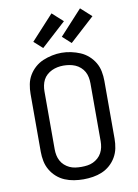

<svg xmlns="http://www.w3.org/2000/svg" viewBox="-105 -1052 809 1127"><g transform="rotate(-10 300.0 -488.0)"><path d="M300 8Q272 8 243.5 3.5Q215 -1 189 -12Q163 -23 141.5 -42Q120 -61 105.5 -86Q91 -111 85.5 -139Q80 -167 80 -195V-540Q80 -568 85.5 -596.5Q91 -625 105.5 -649.5Q120 -674 141.5 -693Q163 -712 189 -723Q215 -734 243.5 -740Q272 -746 300 -746Q328 -746 356.5 -740Q385 -734 411 -723Q437 -712 458.5 -693Q480 -674 494.5 -649.5Q509 -625 514.5 -596.5Q520 -568 520 -540V-195Q520 -167 514.5 -139Q509 -111 494.5 -86Q480 -61 458.5 -42Q437 -23 411 -12Q385 -1 356.5 3.5Q328 8 300 8ZM300 -66Q318 -66 336 -68.5Q354 -71 370 -78.5Q386 -86 399.5 -98Q413 -110 421.5 -126Q430 -142 433.5 -159.5Q437 -177 437 -195V-540Q437 -558 433.5 -576Q430 -594 421.5 -609.5Q413 -625 399 -637.5Q385 -650 368.5 -657Q352 -664 334 -667Q316 -670 298 -670Q280 -670 262.5 -666.5Q245 -663 229 -655.5Q213 -648 199.5 -636Q186 -624 178 -608.5Q170 -593 166.5 -575.5Q163 -558 163 -540V-195Q163 -177 166.5 -159.5Q170 -142 178.5 -126Q187 -110 200.5 -98Q214 -86 230 -78.5Q246 -71 264 -68.5Q282 -66 300 -66ZM370 -792 319 -838 453 -984 517 -926ZM200 -792 149 -838 283 -984 347 -926Z"/></g></svg>

Font: Bmono
Style: Regular
Weight: 400
Monospace: yes
Designer: Belleve Invis
Foundry: Belleve Invis
Version: Version 11.2.2; ttfautohint (v1.8.2)